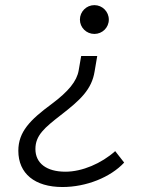

<svg xmlns="http://www.w3.org/2000/svg" viewBox="-20 -547 626 752"><path d="M224.6 185.5C317.9 185.5 412.6 147.5 466.3 89.8L431.2 44.9C377 93.3 301.8 125.5 236.3 125.5C162.1 125.5 118.7 92.3 118.7 36.6C118.7 -17.1 154.8 -46.9 218.8 -96.7C293.9 -154.8 339.4 -196.3 350.6 -267.6L360.8 -327.6H297.9L288.1 -271C280.8 -229 248.5 -189 181.6 -139.2C98.1 -77.6 51.8 -30.8 51.8 43.5C51.8 132.8 116.2 185.5 224.6 185.5ZM349.6 -414.1C380.9 -414.1 406.2 -439 406.2 -470.2C406.2 -501.5 380.9 -526.9 349.6 -526.9C318.4 -526.9 293 -501.5 293 -470.2C293 -439 318.4 -414.1 349.6 -414.1Z"/></svg>

Font: Cascadia Mono PL Light
Style: Italic
Weight: 300
Italic angle: -10°
Monospace: yes
Designer: Aaron Bell
Foundry: Saja Typeworks
Version: Version 2404.023